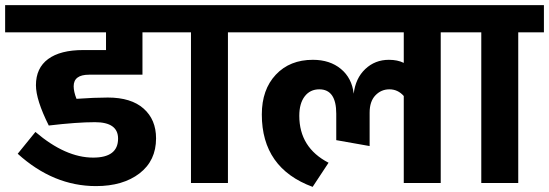

<svg xmlns="http://www.w3.org/2000/svg" viewBox="-40 -713 2139 748"><path d="M307 -422Q247 -422 247 -377Q247 -356 258 -328Q328 -333 380 -333Q471 -333 519.5 -290Q568 -247 568 -174Q568 -87 503.5 -37.5Q439 12 334 12Q168 12 29 -114L98 -199Q215 -99 323 -99Q420 -99 420 -173Q420 -237 330 -237Q260 -237 150 -224Q100 -324 100 -381Q100 -448 147.5 -483Q195 -518 284 -518H373V-587H-20V-693H646V-587H515V-422Z M948 -693V-587H848V0H704V-587H606V-693Z M1777 -693V-587H1677V0H1533V-339Q1510 -365 1477 -365Q1445 -365 1422.5 -341.5Q1400 -318 1400 -274V-144L1270 -167V-270Q1270 -365 1204 -365Q1168 -365 1147 -337.5Q1126 -310 1126 -262Q1126 -138 1240 -79L1178 15Q980 -58 980 -267Q980 -364 1034.5 -422Q1089 -480 1179 -480Q1245 -480 1288 -444.5Q1331 -409 1338 -348Q1345 -408 1383 -444Q1421 -480 1475 -480Q1509 -480 1533 -468V-587H908V-693Z M2079 -693V-587H1979V0H1835V-587H1737V-693Z"/></svg>

Font: FiraGO
Style: Bold
Weight: 700
Designer: bBox Type
Foundry: bBox Type GmbH
Version: Version 1.001;PS 001.001;hotconv 1.0.88;makeotf.lib2.5.64775